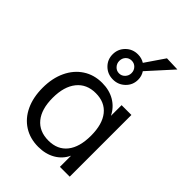

<svg xmlns="http://www.w3.org/2000/svg" viewBox="-254 -990 1107 1107"><g transform="rotate(45 300.0 -436.0)"><path d="M197 -674Q197 -717 227 -747Q257 -777 301 -777Q331 -777 355 -762L435 -879L523 -876L389 -728Q405 -704 405 -674Q405 -631 374.5 -601.5Q344 -572 301 -572Q257 -572 227 -601.5Q197 -631 197 -674ZM251 -674Q251 -653 265.5 -637.5Q280 -622 301 -622Q322 -622 336.5 -637.5Q351 -653 351 -674Q351 -696 336.5 -711Q322 -726 301 -726Q279 -726 265 -711Q251 -696 251 -674ZM441 -503H521V0H441V-91Q419 -44 374.5 -18.5Q330 7 271 7Q204 7 153.5 -25Q103 -57 75.5 -115.5Q48 -174 48 -252Q48 -330 76 -389.5Q104 -449 154.5 -482Q205 -515 271 -515Q330 -515 374 -489Q418 -463 441 -416ZM441 -254Q441 -347 401 -397Q361 -447 287 -447Q213 -447 171.5 -395.5Q130 -344 130 -252Q130 -160 171 -110Q212 -60 287 -60Q361 -60 401 -110.5Q441 -161 441 -254Z"/></g></svg>

Font: Muli-Regular
Style: Regular
Weight: 400
Version: Version 2.000